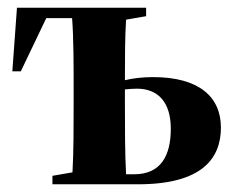

<svg xmlns="http://www.w3.org/2000/svg" viewBox="-20 -478 613 498"><path d="M304 -207V-246C314 -247 324 -248 335 -248C390 -248 423 -213 423 -144C423 -74 397 -26 328 -26H307C304 -78 304 -151 304 -207ZM12 -293H34L100 -431H167C171 -379 171 -307 171 -251V-207C171 -153 171 -82 168 -31L116 -22V0H338C504 0 553 -67 553 -147C553 -227 496 -278 377 -278C349 -278 325 -275 304 -270C304 -321 304 -381 307 -427L359 -436V-458H24Z"/></svg>

Font: Source Serif 4 Display
Style: Bold
Weight: 700
Designer: Frank Grießhammer
Foundry: Adobe Systems Incorporated
Version: Version 4.004;hotconv 1.0.117;makeotfexe 2.5.65602